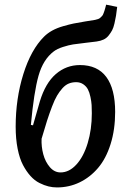

<svg xmlns="http://www.w3.org/2000/svg" viewBox="-20 -798 563 832"><path d="M227.1 14.2Q208.5 14.2 190.2 9.8Q171.9 5.4 150.9 -5.1Q129.9 -15.6 112.1 -35.4Q94.2 -55.2 79.6 -83Q64.9 -110.8 56.4 -153.6Q47.9 -196.3 47.9 -249Q47.9 -370.6 81.1 -476.8Q114.3 -583 170.9 -639.2Q186 -654.3 206.3 -665.5Q226.6 -676.8 253.9 -684.6Q281.2 -692.4 298.6 -696Q315.9 -699.7 349.6 -705.1Q383.3 -710.4 392.1 -711.9Q399.4 -713.4 405.5 -715.6Q411.6 -717.8 416 -722.4Q420.4 -727.1 423.1 -729.7Q425.8 -732.4 428.7 -740.5Q431.6 -748.5 432.6 -751.2Q433.6 -753.9 436.5 -764.6Q439.5 -775.4 439.9 -777.8L487.8 -768.1Q484.9 -743.7 482.7 -729.7Q480.5 -715.8 476.1 -696.8Q471.7 -677.7 465.8 -666.7Q460 -655.8 450.9 -644.3Q441.9 -632.8 429 -626.7Q416 -620.6 398.9 -618.2Q387.7 -616.7 351.6 -612.5Q315.4 -608.4 296.6 -605.5Q277.8 -602.5 252.7 -594.5Q227.5 -586.4 212.9 -575.2Q167 -540.5 147 -470Q127 -399.4 113.8 -256.8L123 -254.9L152.8 -358.9Q176.8 -438 221.9 -477.1Q267.1 -516.1 326.2 -516.1Q402.3 -516.1 440.7 -464.4Q479 -412.6 479 -313Q479 -236.3 459.2 -173.6Q439.5 -110.8 405 -70.3Q370.6 -29.8 325 -7.8Q279.3 14.2 227.1 14.2ZM160.2 -196.8Q158.7 -162.6 167.5 -129.6Q176.3 -96.7 196 -73.7Q215.8 -50.8 242.2 -50.8Q279.8 -50.8 311 -85Q342.3 -119.1 360.1 -178.2Q377.9 -237.3 377.9 -307.1Q377.9 -327.1 377 -343Q376 -358.9 371.8 -378.4Q367.7 -397.9 360.8 -410.9Q354 -423.8 340.8 -432.9Q327.6 -441.9 310.1 -441.9Q292.5 -441.9 278.1 -436Q263.7 -430.2 250.7 -415.8Q237.8 -401.4 227.3 -383.8Q216.8 -366.2 205.3 -335.9Q193.8 -305.7 183.8 -274.7Q173.8 -243.7 160.2 -196.8Z"/></svg>

Font: Literata Book Medium
Style: Italic
Weight: 500
Italic angle: -3°
Designer: Latin by Veronika Burian and Jose Scaglione. Greek by Irene Vlachou. Cyrillic by Vera Evstafieva
Foundry: TypeTogether
Version: Version 1.003;PS 001.003;hotconv 1.0.88;makeotf.lib2.5.64775